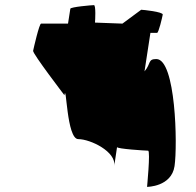

<svg xmlns="http://www.w3.org/2000/svg" viewBox="-20 -742 762 748"><path d="M109 -544C107 -533 231 -371 231 -371C239 -424 239 -200 285 -200C332 -200 434 -151 425 -95L436 -169C435 -162 547 -155 557 -155C567 -155 552 -6 553 -14C553 -14 648 -14 660 -95C672 -176 665 -512 589 -512C555 -512 569 -494 543 -464L566 -614H592C598 -614 612 -674 614 -685C616 -696 536 -704 530 -704L457 -650L350 -654C351 -662 354 -722 346 -722C338 -722 255 -715 254 -708L245 -650H140C133 -650 111 -554 109 -544Z"/></svg>

Font: Ampere
Style: CndIta
Weight: 400
Version: Version 1